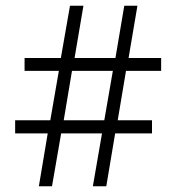

<svg xmlns="http://www.w3.org/2000/svg" viewBox="-20 -652 618 672"><path d="M147 -185 116 0H162L194 -185H337L305 0H352L383 -185H512V-231H392L421 -404H544V-449H430L461 -632H415L384 -449H241L272 -632H225L193 -449H66V-404H186L156 -231H33V-185ZM345 -231H203L232 -404H375Z"/></svg>

Font: Noto Sans Devanagari UI SemiCondensed Light
Style: Regular
Weight: 300
Width: 4
Designer: Jelle Bosma - Monotype Design Team
Foundry: Monotype Imaging Inc.
Version: Version 2.004